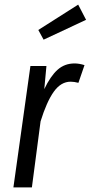

<svg xmlns="http://www.w3.org/2000/svg" viewBox="-20 -812 393 832"><path d="M318.8 -792 353 -726.1 168.9 -640.1 146 -682.1ZM303.2 -537.1Q323.2 -537.1 346.2 -529.8L319.8 -453.1Q301.3 -458 286.1 -458Q244.1 -458 213.1 -414.6Q182.1 -371.1 155.8 -286.1L118.2 0H38.1L111.8 -525.9H181.2L171.9 -425.8Q198.2 -481.4 229 -509.3Q259.8 -537.1 303.2 -537.1Z"/></svg>

Font: Fira Sans Compressed Book
Style: Italic
Weight: 350
Width: 3
Italic angle: -8°
Designer: Carrois Corporate & Edenspiekermann AG
Foundry: Carrois Corporate GbR & Edenspiekermann AG
Version: Version 4.203;PS 004.203;hotconv 1.0.88;makeotf.lib2.5.64775